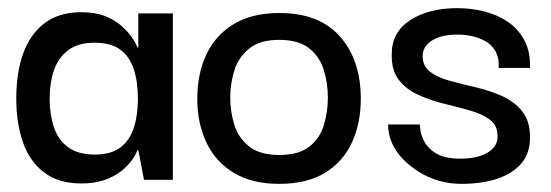

<svg xmlns="http://www.w3.org/2000/svg" viewBox="-20 -442 1354 472"><path d="M180 9Q124 9 88.5 -18Q53 -45 36.5 -92Q20 -139 20 -200Q20 -263 37 -310.5Q54 -358 89.5 -385Q125 -412 180 -412Q214 -412 238 -402.5Q262 -393 278 -379Q294 -365 304 -350.5Q314 -336 318 -325H320V-409H405V0H334L320 -73H318Q314 -62 304 -48Q294 -34 277.5 -21Q261 -8 237 0.5Q213 9 180 9ZM213 -62Q253 -62 276 -79.5Q299 -97 309 -128Q319 -159 319 -199Q319 -242 308.5 -273Q298 -304 275 -320.5Q252 -337 213 -337Q172 -337 147.5 -318.5Q123 -300 112.5 -269Q102 -238 102 -200Q102 -161 112.5 -129.5Q123 -98 147.5 -80Q172 -62 213 -62Z M666 10Q600 10 555 -17Q510 -44 487.5 -91.5Q465 -139 465 -199Q465 -261 487.5 -308.5Q510 -356 555 -383Q600 -410 667 -410Q765 -410 816 -352Q867 -294 867 -199Q867 -140 845.5 -92.5Q824 -45 779.5 -17.5Q735 10 666 10ZM666 -61Q715 -61 741 -82Q767 -103 776.5 -135.5Q786 -168 786 -202Q786 -236 776.5 -268.5Q767 -301 741 -322.5Q715 -344 666 -344Q619 -344 592.5 -322.5Q566 -301 556 -268.5Q546 -236 546 -202Q546 -168 556 -135.5Q566 -103 592.5 -82Q619 -61 666 -61Z M1114 10Q1086 10 1059.5 2.5Q1033 -5 1010.5 -19Q988 -33 970.5 -51Q953 -69 943.5 -90.5Q934 -112 934 -136H1012Q1012 -135 1013.5 -122Q1015 -109 1024 -92.5Q1033 -76 1053.5 -64Q1074 -52 1112 -52Q1141 -52 1161.5 -59Q1182 -66 1193 -78.5Q1204 -91 1203 -109Q1203 -134 1184 -148Q1165 -162 1135 -170.5Q1105 -179 1072 -187Q1039 -195 1009 -208.5Q979 -222 960.5 -245.5Q942 -269 943 -309Q943 -363 988.5 -392.5Q1034 -422 1104 -422Q1138 -422 1170 -414Q1202 -406 1227.5 -389Q1253 -372 1268.5 -344Q1284 -316 1283 -275H1206Q1207 -301 1197.5 -317Q1188 -333 1172 -341.5Q1156 -350 1138.5 -353.5Q1121 -357 1105 -357Q1065 -357 1042 -342.5Q1019 -328 1019 -304Q1019 -279 1038 -265Q1057 -251 1087 -243Q1117 -235 1151 -227Q1185 -219 1215 -205.5Q1245 -192 1264 -168Q1283 -144 1283 -104Q1283 -65 1261.5 -40Q1240 -15 1202 -2.5Q1164 10 1114 10Z"/></svg>

Font: Darker Grotesque SemiBold
Style: Regular
Weight: 600
Designer: Gabriel Lam
Foundry: TypeRant
Version: Version 1.000;gftools[0.9.28]